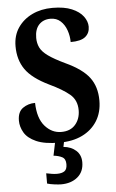

<svg xmlns="http://www.w3.org/2000/svg" viewBox="-63 -766 631 1045"><g transform="rotate(-5 253.0 -243.5)"><path d="M239 10Q158 10 112 -10.5Q66 -31 47.5 -63Q29 -95 29 -128Q29 -176 58 -196.5Q87 -217 125 -217Q127 -133 164.5 -90Q202 -47 254 -47Q304 -47 331 -78.5Q358 -110 358 -157Q358 -212 320 -244Q282 -276 210 -310Q119 -354 82.5 -406.5Q46 -459 46 -533Q46 -592 75 -634.5Q104 -677 153 -700.5Q202 -724 264 -724Q328 -724 369.5 -706.5Q411 -689 431.5 -661.5Q452 -634 452 -605Q452 -570 427.5 -550Q403 -530 347 -530Q347 -563 336 -594.5Q325 -626 303 -646Q281 -666 248 -666Q209 -666 185.5 -641Q162 -616 162 -569Q162 -540 173.5 -516Q185 -492 217 -469Q249 -446 308 -418Q399 -376 437 -325.5Q475 -275 475 -200Q475 -135 445.5 -88Q416 -41 363.5 -15.5Q311 10 239 10ZM228 237Q215 237 191.5 234Q168 231 152 226V170Q187 178 211 178Q237 178 251.5 168Q266 158 266 130Q266 101 247 91Q228 81 200 78L218 -9H267L258 35Q300 39 326.5 63Q353 87 353 127Q353 179 318 208Q283 237 228 237Z"/></g></svg>

Font: Noto Serif Hebrew Condensed
Style: Bold
Weight: 700
Width: 3
Designer: Monotype Design Team
Foundry: Monotype Imaging Inc.
Version: Version 2.004; ttfautohint (v1.8.4.7-5d5b)